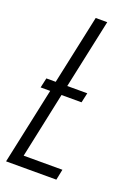

<svg xmlns="http://www.w3.org/2000/svg" viewBox="-138 -771 588 829"><g transform="rotate(20 155.5 -357.0)"><path d="M232 0 242 -49H64L128 -351H220L230 -396H138L206 -714H153L85 -396H42L32 -351H76L1 0Z"/></g></svg>

Font: Noto Sans Display Condensed Light
Style: Italic
Weight: 300
Width: 3
Designer: Monotype Design team
Foundry: Monotype Imaging Inc.
Version: 1.000